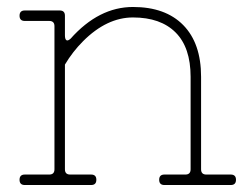

<svg xmlns="http://www.w3.org/2000/svg" viewBox="-20 -530 708 550"><path d="M51 -30H121Q136 -30 136 -45V-455Q136 -470 121 -470H51Q36 -470 36 -485Q36 -500 51 -500H151Q166 -500 166 -485V-429Q166 -418 170 -415Q174 -412 182 -419Q263 -510 361 -510Q454 -510 505 -458Q556 -406 556 -310V-45Q556 -30 571 -30H641Q656 -30 656 -15Q656 0 641 0H451Q436 0 436 -15Q436 -30 451 -30H511Q526 -30 526 -45V-310Q526 -394 483 -437Q440 -480 361 -480Q286 -480 218 -412Q188 -382 166 -345V-45Q166 -30 181 -30H241Q256 -30 256 -15Q256 0 241 0H51Q36 0 36 -15Q36 -30 51 -30Z"/></svg>

Font: ClassicType
Style: Regular
Weight: 400
Version: Version 1.004